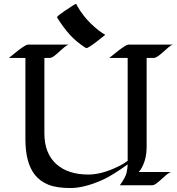

<svg xmlns="http://www.w3.org/2000/svg" viewBox="-20 -926 884 959"><path d="M843.8 -703.1Q833.5 -700.2 821.3 -689.5Q809.1 -678.7 795.9 -667Q762.7 -636.7 748.5 -636.7H712.4V-189.9Q712.4 -136.2 690.4 -92.8Q683.1 -77.6 672.9 -66.9H834Q822.3 -63.5 798.1 -41.3Q773.9 -19 761.5 -9.8Q749 -0.5 738.8 -0.5H578.6Q607.9 -41.5 612.5 -64.5Q617.2 -87.4 617.7 -105Q540 -48.8 491.7 -27.3Q400.9 13.2 331.5 13.2Q262.2 13.2 220.7 -3.9Q179.2 -21 154.3 -52.7Q106.9 -112.3 106.9 -231.4V-636.7H24.4Q30.3 -641.1 43.5 -652.1Q56.6 -663.1 71.8 -674.8Q109.4 -703.1 119.1 -703.1H322.8Q311 -699.7 286.9 -677.5Q262.7 -655.3 250.2 -646Q237.8 -636.7 227.5 -636.7H201.7V-259.3Q201.7 -159.7 262.2 -105.5Q320.3 -54.2 421.4 -54.2Q490.2 -54.2 575.2 -96.7Q599.6 -108.9 617.7 -122.6V-636.7H525.9Q531.7 -641.1 545.2 -652.1Q558.6 -663.1 573.7 -674.8Q611.3 -703.1 621.1 -703.1ZM505.9 -752Q500.5 -748 487.1 -737.3Q473.6 -726.6 458.5 -714.8Q419.4 -685.5 411.1 -685.5Q409.7 -685.5 403.3 -689.9Q357.4 -720.2 327.6 -753.9Q297.9 -787.6 273.4 -825.7L264.6 -839.8Q264.6 -845.2 303.2 -871.6Q355 -906.2 358.4 -906.2Q361.8 -906.2 362.3 -903.8Q362.8 -901.4 366.7 -894.5Q396 -844.7 434.1 -807.9Q472.2 -771 505.9 -752Z"/></svg>

Font: Fondamento
Style: Regular
Weight: 400
Version: Version 1.000